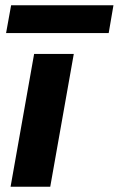

<svg xmlns="http://www.w3.org/2000/svg" viewBox="-20 -706 449 726"><path d="M20 0 109 -502H259L170 0ZM3 -581 22 -686H409L391 -581Z"/></svg>

Font: DM Sans 16pt Black
Style: Italic
Weight: 900
Italic angle: -10°
Version: Version 4.004;gftools[0.9.30]